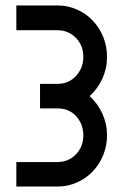

<svg xmlns="http://www.w3.org/2000/svg" viewBox="-20 -685 453 705"><path d="M40 0V-90H191Q231 -90 258.5 -118Q286 -146 286 -188Q286 -229 259 -259Q233 -287 191 -287H127V-377H191Q232 -377 259 -406Q286 -436 286 -476Q286 -518 258.5 -546Q231 -574 191 -574H40V-665H191Q228 -665 261.5 -650.5Q295 -636 320 -610Q345 -584 359 -549.5Q373 -515 373 -476Q373 -434 356 -396.5Q339 -359 309 -332Q339 -305 356 -267.5Q373 -230 373 -188Q373 -150 359 -115.5Q345 -81 320 -55Q295 -29 261.5 -14.5Q228 0 191 0Z"/></svg>

Font: Sulphur Point
Style: Bold
Weight: 700
Designer: Noponies / Dale Sattler
Foundry: Noponies
Version: Version 1.000; ttfautohint (v1.8)